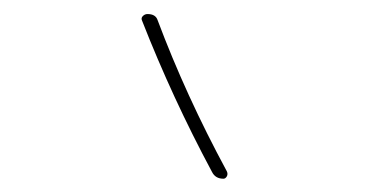

<svg xmlns="http://www.w3.org/2000/svg" viewBox="-20 -830 540 279"><path d="M288.1 -580.1Q230.5 -687.5 186.5 -799.8Q184.6 -803.7 187.5 -806.6Q190.4 -809.6 194.3 -809.6Q206.1 -809.6 209 -800.8Q250 -691.4 309.6 -581.1Q311.5 -577.1 309.6 -573.7Q307.6 -570.3 304.7 -570.3Q293 -570.3 288.1 -580.1Z"/></svg>

Font: Rounded-X Mgen+ 1mn thin
Style: Regular
Weight: 100
Designer: [Source Han Sans]
Ryoko NISHIZUKA  (kana & ideographs); Paul D. Hunt (Latin, Greek & Cyrillic); Wenlong ZHANG  (bopomofo
Version: Version 1.059.20150602